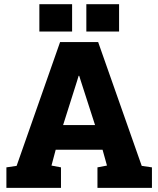

<svg xmlns="http://www.w3.org/2000/svg" viewBox="-20 -916 772 936"><path d="M11.2 0V-100.1L61 -107.4L272.9 -710.9H458.5L670.9 -107.4L720.7 -100.1V0H455.1V-100.1L501.5 -108.9L480 -186H251.5L231 -108.9L277.3 -100.1V0ZM287.6 -306.2H443.4L374 -521.5L366.2 -546.4H363.3L355 -519ZM400.9 -762.2V-895.5H560.5V-762.2ZM171.9 -762.2V-895.5H331.5V-762.2Z"/></svg>

Font: Roboto Slab LO Black
Style: Regular
Weight: 900
Designer: Google
Version: Version 2.000